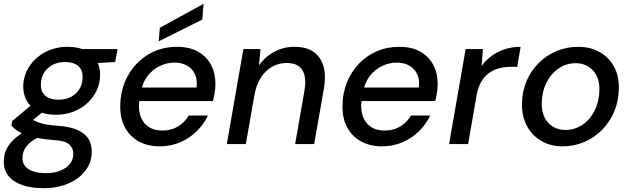

<svg xmlns="http://www.w3.org/2000/svg" viewBox="-49 -757 3319 1009"><path d="M179 232Q115 232 68 215.5Q21 199 -4.5 167.5Q-30 136 -29 90Q-29 53 -12 21.5Q5 -10 37.5 -36.5Q70 -63 117 -84L164 -40Q116 -20 92.5 9Q69 38 69 71Q68 97 82.5 115.5Q97 134 125.5 143.5Q154 153 192 153Q254 153 295 125.5Q336 98 336 51Q337 24 316.5 3.5Q296 -17 235 -21Q189 -24 153 -31Q117 -38 90 -47.5Q63 -57 43.5 -69.5Q24 -82 11 -97L15 -121L128 -215L200 -188L78 -89L106 -139Q119 -130 131.5 -123.5Q144 -117 160 -111.5Q176 -106 199 -102Q222 -98 256 -96Q323 -91 362.5 -72Q402 -53 418 -23.5Q434 6 433 42Q433 96 400.5 139Q368 182 311 207Q254 232 179 232ZM244 -154Q188 -154 149.5 -173.5Q111 -193 92 -226.5Q73 -260 73 -303Q74 -361 105.5 -408.5Q137 -456 189.5 -483.5Q242 -511 307 -511Q364 -511 402 -491Q440 -471 459 -438Q478 -405 477 -362Q476 -304 445 -256.5Q414 -209 362 -181.5Q310 -154 244 -154ZM258 -233Q314 -233 349.5 -266Q385 -299 385 -352Q386 -390 361.5 -410.5Q337 -431 293 -431Q238 -431 202.5 -398.5Q167 -366 166 -313Q165 -274 190 -253.5Q215 -233 258 -233ZM373 -421 362 -499H569L556 -431Z M790 12Q726 12 678.5 -15Q631 -42 606 -90.5Q581 -139 583 -205Q584 -269 606.5 -324.5Q629 -380 669 -422Q709 -464 763 -487.5Q817 -511 881 -511Q948 -511 993.5 -484.5Q1039 -458 1061.5 -413Q1084 -368 1083 -313Q1083 -293 1079 -269Q1075 -245 1070 -226H658L670 -297H984Q989 -339 975 -368Q961 -397 933.5 -412.5Q906 -428 868 -428Q828 -428 790.5 -410Q753 -392 726 -357Q699 -322 690 -269L685 -240Q676 -191 687.5 -152.5Q699 -114 729 -92.5Q759 -71 804 -71Q852 -71 887.5 -93Q923 -115 943 -150H1044Q1022 -104 985 -67.5Q948 -31 898.5 -9.5Q849 12 790 12ZM785 -540 791 -611 1021 -737 1014 -654Z M1143 0 1230 -499H1320L1312 -413Q1344 -459 1392.5 -485Q1441 -511 1498 -511Q1562 -511 1600 -483.5Q1638 -456 1651.5 -406.5Q1665 -357 1653 -291L1602 0H1502L1551 -281Q1563 -350 1540.5 -388Q1518 -426 1457 -426Q1417 -426 1383 -407.5Q1349 -389 1325 -354Q1301 -319 1290 -268L1243 0Z M1958 12Q1894 12 1846.5 -15Q1799 -42 1774 -90.5Q1749 -139 1751 -205Q1752 -269 1774.5 -324.5Q1797 -380 1837 -422Q1877 -464 1931 -487.5Q1985 -511 2049 -511Q2116 -511 2161.5 -484.5Q2207 -458 2229.5 -413Q2252 -368 2251 -313Q2251 -293 2247 -269Q2243 -245 2238 -226H1826L1838 -297H2152Q2157 -339 2143 -368Q2129 -397 2101.5 -412.5Q2074 -428 2036 -428Q1996 -428 1958.5 -410Q1921 -392 1894 -357Q1867 -322 1858 -269L1853 -240Q1844 -191 1855.5 -152.5Q1867 -114 1897 -92.5Q1927 -71 1972 -71Q2020 -71 2055.5 -93Q2091 -115 2111 -150H2212Q2190 -104 2153 -67.5Q2116 -31 2066.5 -9.5Q2017 12 1958 12Z M2311 0 2398 -499H2489L2482 -410Q2504 -441 2535 -463.5Q2566 -486 2604.5 -498.5Q2643 -511 2687 -511L2669 -406H2638Q2605 -406 2575.5 -398.5Q2546 -391 2522 -374Q2498 -357 2481 -329Q2464 -301 2456 -258L2411 0Z M2907 12Q2843 12 2794.5 -17Q2746 -46 2719.5 -96.5Q2693 -147 2694 -211Q2695 -276 2718 -330.5Q2741 -385 2781.5 -425.5Q2822 -466 2875.5 -488.5Q2929 -511 2990 -511Q3054 -511 3103 -483Q3152 -455 3178.5 -405.5Q3205 -356 3203 -290Q3202 -226 3179 -171Q3156 -116 3115.5 -75Q3075 -34 3022 -11Q2969 12 2907 12ZM2921 -74Q2971 -74 3011.5 -101Q3052 -128 3076 -176Q3100 -224 3101 -284Q3102 -330 3085.5 -361Q3069 -392 3040.5 -408.5Q3012 -425 2977 -425Q2928 -425 2887.5 -398Q2847 -371 2823 -323Q2799 -275 2798 -215Q2797 -170 2813.5 -138.5Q2830 -107 2858.5 -90.5Q2887 -74 2921 -74Z"/></svg>

Font: DM Sans 20pt Medium
Style: Italic
Weight: 500
Italic angle: -10°
Version: Version 4.004;gftools[0.9.30]